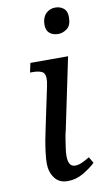

<svg xmlns="http://www.w3.org/2000/svg" viewBox="-88 -801 462 853"><g transform="rotate(-10 143.0 -374.5)"><path d="M219 -641Q195 -641 180 -653.5Q165 -666 165 -692Q165 -723 182 -741Q199 -759 225 -759Q247 -759 262.5 -746.5Q278 -734 278 -707Q278 -670 259 -655.5Q240 -641 219 -641ZM147 10Q108 10 88 -17.5Q68 -45 68 -83Q68 -103 71.5 -132Q75 -161 80.5 -190.5Q86 -220 91 -242L129 -422Q133 -442 133 -455Q133 -480 117.5 -487Q102 -494 77 -494H65L74 -536H244L177 -215Q173 -201 169.5 -179.5Q166 -158 163 -136.5Q160 -115 160 -101Q160 -52 191 -52Q206 -52 222.5 -59.5Q239 -67 257 -78L273 -50Q252 -30 218.5 -10Q185 10 147 10Z"/></g></svg>

Font: Noto Serif SemiCondensed
Style: Italic
Weight: 400
Width: 4
Italic angle: -12°
Designer: Monotype Design Team
Foundry: Monotype Imaging Inc.
Version: Version 2.013